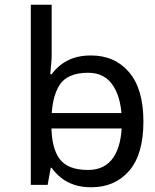

<svg xmlns="http://www.w3.org/2000/svg" viewBox="-20 -780 655 810"><path d="M536 -238V-303H160V-238ZM365 10Q465 10 525 -59.5Q585 -129 585 -267Q585 -405 524.5 -475.5Q464 -546 364 -546Q322 -546 291 -535.5Q260 -525 237 -507Q214 -489 198 -467H192Q193 -480 195.5 -505.5Q198 -531 198 -546V-760H110V0H181L194 -72H198Q214 -49 237 -30.5Q260 -12 291.5 -1Q323 10 365 10ZM351 -63Q266 -63 231.5 -109.5Q197 -156 197 -250V-266Q197 -366 230 -419.5Q263 -473 352 -473Q423 -473 458.5 -416.5Q494 -360 494 -265Q494 -169 458.5 -116Q423 -63 351 -63Z"/></svg>

Font: hexoriya15
Style: Book
Weight: 400
Designer: Jelle Bosma - Monotype Design Team
Foundry: Monotype Imaging Inc.
Version: Version 2.003